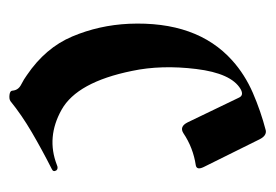

<svg xmlns="http://www.w3.org/2000/svg" viewBox="-106 -440 566 394"><g transform="rotate(90 177.0 -243.0)"><path d="M166 14.2Q165 2.4 153.6 -3.4Q142.1 -9.3 134.3 -15.1Q78.1 -53.2 54.9 -108.2Q31.7 -163.1 28.8 -224.6Q22.9 -363.8 104 -436.5Q132.8 -462.4 170.4 -478.8Q208 -495.1 247.6 -505.4Q258.3 -507.3 265.6 -493.2L322.8 -377.9Q329.6 -363.8 319.3 -361.8Q283.2 -356.4 253.4 -336.4Q239.7 -327.6 231 -345.2L180.2 -450.7Q175.3 -460.9 162.6 -453.6Q130.4 -434.6 121.6 -362.8Q112.8 -291 125.5 -231Q148.4 -118.2 205.1 -86.4Q261.7 -54.7 318.4 -76.7Q325.7 -80.1 329.6 -75.7Q333.5 -69.3 327.1 -66.4Q287.6 -46.4 251.7 -25.4Q215.8 -4.4 187.5 18.6Q183.1 21.5 174.6 20.5Q166 19.5 166 14.2Z"/></g></svg>

Font: Bertholdr Mainzer Fraktur
Style: Regular
Weight: 400
Designer: Peter Wiegel, original typeface by Carl Albert Fahrenwaldt 1901
Foundry: Peter Wiegel
Version: Version 1.000 2010 initial release